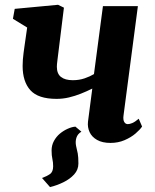

<svg xmlns="http://www.w3.org/2000/svg" viewBox="-20 -587 646 802"><path d="M295 -58 320 -37Q304 -27.5 299 -11.2Q294 5 298 23.5Q302 39 304.8 54.2Q307.5 69.5 307.5 96Q307.5 122 289.8 141.5Q272 161 245 174.2Q218 187.5 189 194.5L155.5 156.5Q175 149.5 188.5 140.2Q202 131 202 107.5Q202 91 198.8 77Q195.5 63 195.5 41.5Q195.5 20 205.2 2Q215 -16 230.2 -28.8Q245.5 -41.5 263 -49.2Q280.5 -57 295 -58ZM247 -555 220.5 -340.5Q220 -335 219.2 -329.5Q218.5 -324 218 -318.8Q217.5 -313.5 217.5 -308Q217.5 -279 234.8 -265.5Q252 -252 284 -252Q311 -252 333.5 -259.8Q356 -267.5 372.5 -277.5L410 -561.5H556L496 -105Q493.5 -87 498.8 -77.8Q504 -68.5 514 -68.5Q521.5 -68.5 532.5 -73Q543.5 -77.5 559.5 -91L573.5 -58.5Q565 -45.5 546 -29.2Q527 -13 500.2 -1.5Q473.5 10 441.5 10Q407.5 10 385.5 -2.5Q363.5 -15 354.2 -35.2Q345 -55.5 347.5 -78.5L365.5 -217Q342.5 -205.5 318 -195.8Q293.5 -186 268 -180Q242.5 -174 216.5 -174Q139.5 -174 107 -210Q74.5 -246 74.5 -311.5Q74.5 -324.5 75.5 -338.2Q76.5 -352 78.5 -366.5Q80.5 -381 82.5 -395.5L93.5 -472L34 -508.5L41.5 -550L222.5 -567Z"/></svg>

Font: Merriweather 20pt ExtraBold
Style: Italic
Weight: 800
Italic angle: -7.8°
Version: Version 2.101